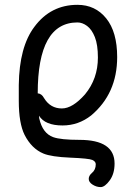

<svg xmlns="http://www.w3.org/2000/svg" viewBox="-20 -512 540 788"><path d="M344.2 222.2Q344.2 209 356.9 198.2Q373 185.1 373 162.1Q373 150.9 359.1 144.5Q345.2 138.2 268.1 135Q190.9 131.8 158.2 118.2Q109.9 98.1 81.1 42Q57.1 -5.9 57.1 -98.1V-163.1Q59.1 -319.8 121.1 -401.9Q188 -492.2 297.9 -492.2Q371.1 -492.2 416 -436.5Q460.9 -380.9 460.9 -277.8Q460.9 -127.9 354 -38.1Q301.8 2.9 236.8 2.9Q165 2.9 140.1 -37.1L141.1 -25.9Q154.8 35.2 198.2 50.8Q229 62 306.2 62Q450.2 62 450.2 159.2Q450.2 201.2 430.2 228.5Q410.2 255.9 393.1 255.9Q376 255.9 360.1 245.8Q344.2 235.8 344.2 222.2ZM233.9 -66.9Q277.8 -66.9 329.1 -125Q381.8 -189 381.8 -275.9Q381.8 -328.1 369.4 -359.6Q356.9 -391.1 337.4 -405.5Q317.9 -419.9 297.9 -419.9Q134.8 -419.9 134.8 -128.9Q150.9 -127.9 161.1 -108.9Q187 -66.9 233.9 -66.9Z"/></svg>

Font: LXGW WenKai Mono GB Screen
Style: Regular
Weight: 400
Monospace: yes
Designer: LXGW / Fontworks Inc.
Foundry: LXGW / Fontworks Inc.
Version: Version 1.510;January 18,2025